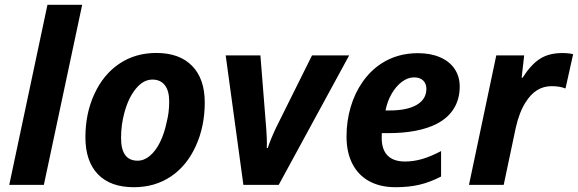

<svg xmlns="http://www.w3.org/2000/svg" viewBox="-20 -780 2438 810"><path d="M180.2 -759.8H326.7L165 0H19Z M340.3 -201.2Q340.3 -301.3 378.2 -383.5Q416 -465.8 483.4 -511.2Q550.8 -556.6 639.6 -556.6Q737.3 -556.6 790.5 -502Q843.8 -447.3 843.8 -347.7Q843.8 -246.6 805.9 -163.6Q768.1 -80.6 701.2 -35.6Q633.8 9.8 544.4 9.8Q445.8 9.8 393.1 -44.9Q340.3 -99.6 340.3 -201.2ZM683.1 -264.6Q693.8 -304.7 693.8 -352.1Q693.8 -397 675.3 -420.7Q656.7 -444.3 623 -444.3Q585 -444.3 553.5 -406.2Q522 -368.2 504.9 -305.2Q490.7 -253.9 490.7 -197.8Q490.7 -102.1 560.5 -102.1Q587.9 -102.1 612.3 -122.6Q636.7 -143.1 655 -179.9Q673.3 -216.8 683.1 -264.6Z M932.1 -546.4H1078.6L1103.5 -232.9Q1106 -195.3 1106 -175.3Q1106 -161.1 1105.5 -155.3H1109.4Q1113.8 -169.4 1124.5 -195.8Q1135.3 -222.2 1146.5 -245.1L1296.4 -546.4H1453.1L1155.8 0H1006.8Z M1441.9 -204.1Q1441.9 -269.5 1459.5 -328.9Q1477.1 -388.2 1510.3 -435.3Q1543.5 -482.4 1588.4 -511.7Q1655.8 -555.7 1743.2 -555.7Q1796.9 -555.7 1836.7 -538.3Q1876.5 -521 1897.9 -489.3Q1919.4 -457.5 1919.4 -415Q1919.4 -362.3 1895 -322.5Q1870.6 -282.7 1822.8 -257.8Q1746.1 -218.3 1616.2 -218.3H1590.8Q1590.3 -212.4 1590.3 -198.7Q1590.3 -148.9 1615.2 -123.8Q1640.1 -98.6 1688.5 -98.6Q1724.6 -98.6 1760.7 -109.1Q1796.9 -119.6 1840.8 -142.6V-35.2Q1793 -10.7 1748.5 -0.5Q1704.1 9.8 1648.9 9.8Q1584 9.8 1537.6 -15.6Q1491.2 -41 1466.6 -89.1Q1441.9 -137.2 1441.9 -204.1ZM1778.8 -405.3Q1778.8 -426.8 1765.4 -440.2Q1752 -453.6 1726.6 -453.6Q1700.7 -453.6 1675.8 -435.1Q1650.9 -416.5 1632.3 -384.5Q1613.8 -352.5 1606.4 -314H1623.5Q1698.2 -314 1738.5 -337.9Q1778.8 -361.8 1778.8 -405.3Z M2073.7 -546.4H2191.4L2180.7 -452.1H2184.6Q2219.7 -507.3 2257.6 -531.7Q2295.4 -556.2 2352.5 -556.2Q2379.9 -556.2 2397.9 -551.3L2365.7 -406.7Q2341.8 -416.5 2307.1 -416.5Q2239.3 -416.5 2197.3 -348.1Q2170.9 -307.6 2155.8 -240.7L2105 0H1958.5Z"/></svg>

Font: Viking Open Sans
Style: Bold Italic
Weight: 700
Italic angle: -12°
Foundry: Ascender Corporation
Version: Version 2.000